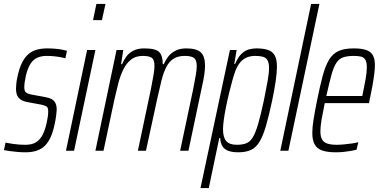

<svg xmlns="http://www.w3.org/2000/svg" viewBox="-30 -763 1929 972"><path d="M99 8Q78 8 56.5 6Q35 4 17.5 1.5Q0 -1 -10 -3L-2 -41Q4 -40 14.5 -38Q25 -36 39 -34Q53 -32 68.5 -31Q84 -30 99 -30Q133 -30 153.5 -43.5Q174 -57 186.5 -82Q199 -107 206 -140Q209 -154 211.5 -169Q214 -184 214 -198Q214 -219 205.5 -224Q197 -229 180 -233L104 -247Q77 -253 64 -268.5Q51 -284 51 -314Q51 -323 52.5 -339Q54 -355 58 -372Q67 -417 81.5 -445.5Q96 -474 114.5 -489.5Q133 -505 156.5 -511.5Q180 -518 208 -518Q228 -518 247 -516.5Q266 -515 282.5 -512Q299 -509 309 -506L301 -468Q294 -470 279 -473Q264 -476 245 -478Q226 -480 206 -480Q182 -480 161.5 -472Q141 -464 126 -442.5Q111 -421 101 -380Q97 -361 95 -347Q93 -333 93 -322Q93 -302 101.5 -295Q110 -288 126 -285L201 -271Q219 -268 231 -261.5Q243 -255 250 -242.5Q257 -230 257 -207Q257 -200 254.5 -179.5Q252 -159 247 -136Q239 -97 227 -70Q215 -43 197.5 -25.5Q180 -8 155.5 0Q131 8 99 8Z M441 -661 458 -743H504L486 -661ZM304 0 411 -510H453L345 0Z M453 0 560 -510H594L583 -438H588Q596 -458 609.5 -476.5Q623 -495 645 -506.5Q667 -518 700 -518Q758 -518 776 -499.5Q794 -481 794 -438H799Q808 -459 822 -477Q836 -495 858.5 -506.5Q881 -518 913 -518Q965 -518 986.5 -498Q1008 -478 1008 -431Q1008 -410 1004 -383.5Q1000 -357 992 -322L924 0H882L948 -312Q956 -353 961 -381.5Q966 -410 966 -428Q966 -460 951.5 -470Q937 -480 906 -480Q870 -480 847.5 -465Q825 -450 811 -422Q797 -394 787 -353.5Q777 -313 766 -263L709 0H668L734 -312Q742 -353 747 -382Q752 -411 752 -429Q752 -462 737.5 -471Q723 -480 693 -480Q657 -480 633.5 -461.5Q610 -443 594.5 -411.5Q579 -380 569 -341.5Q559 -303 550 -263L494 0Z M985 189 1134 -510H1168L1156 -439H1160Q1175 -474 1193 -491Q1211 -508 1230.5 -513Q1250 -518 1268 -518Q1304 -518 1327 -510Q1350 -502 1361 -482Q1372 -462 1372 -426Q1372 -397 1366 -354.5Q1360 -312 1348 -255Q1331 -175 1316 -124Q1301 -73 1283 -44Q1265 -15 1239.5 -3.5Q1214 8 1177 8Q1147 8 1127 1Q1107 -6 1096.5 -22Q1086 -38 1085 -64H1080L1027 189ZM1169 -30Q1197 -30 1216.5 -37.5Q1236 -45 1250 -68Q1264 -91 1277 -136Q1290 -181 1306 -255Q1318 -314 1325 -353.5Q1332 -393 1332 -418Q1332 -444 1324.5 -457.5Q1317 -471 1301.5 -475.5Q1286 -480 1262 -480Q1237 -480 1218 -471.5Q1199 -463 1185 -446Q1171 -429 1161 -402Q1154 -384 1146 -354.5Q1138 -325 1129.5 -290.5Q1121 -256 1114 -221Q1107 -186 1103 -156.5Q1099 -127 1099 -109Q1099 -67 1115.5 -48.5Q1132 -30 1169 -30Z M1389 0 1545 -743H1587L1430 0Z M1671 8Q1628 8 1601.5 -1Q1575 -10 1563 -32Q1551 -54 1551 -90Q1551 -119 1557.5 -159Q1564 -199 1575 -254Q1590 -328 1603.5 -378.5Q1617 -429 1635.5 -460Q1654 -491 1683.5 -504.5Q1713 -518 1761 -518Q1800 -518 1823.5 -510Q1847 -502 1857.5 -483.5Q1868 -465 1868 -434Q1868 -415 1864.5 -387Q1861 -359 1855 -325.5Q1849 -292 1841 -256L1838 -241H1614Q1604 -193 1598 -158Q1592 -123 1592 -98Q1592 -72 1600.5 -57Q1609 -42 1627.5 -36Q1646 -30 1675 -30Q1691 -30 1711 -32Q1731 -34 1750 -36.5Q1769 -39 1784 -43L1775 -5Q1764 -2 1746.5 1Q1729 4 1709.5 6Q1690 8 1671 8ZM1622 -277H1804L1809 -301Q1815 -330 1821 -363.5Q1827 -397 1827 -422Q1827 -448 1819.5 -460.5Q1812 -473 1797.5 -476.5Q1783 -480 1762 -480Q1729 -480 1708 -473Q1687 -466 1673 -445Q1659 -424 1648 -384Q1637 -344 1622 -277Z"/></svg>

Font: Saira ExtraCondensed ExtraLight
Style: Italic
Weight: 250
Width: 2
Italic angle: -12°
Designer: Hector Gatti with collaboration of the Omnibus-Type team
Foundry: Omnibus-Type
Version: Version 1.101